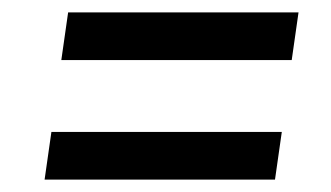

<svg xmlns="http://www.w3.org/2000/svg" viewBox="-20 -486 535 310"><path d="M90 -466H462L451 -389H79ZM63 -273H435L424 -196H52Z"/></svg>

Font: Fira Sans
Style: Italic
Weight: 400
Italic angle: -8°
Designer: bBox Type GmbH & Carrois Corporate GbR & Edenspiekermann AG
Foundry: bBox Type GmbH & Carrois Corporate GbR & Edenspiekermann AG
Version: Version 4.301